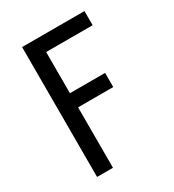

<svg xmlns="http://www.w3.org/2000/svg" viewBox="-178 -623 855 941"><g transform="rotate(-30 250.0 -152.5)"><path d="M93 215V-520H446V-440H183V-207H382V-127H183V215Z"/></g></svg>

Font: Iosevka Curly Medium
Style: Regular
Weight: 500
Monospace: yes
Designer: Belleve Invis
Foundry: Belleve Invis
Version: Version 22.1.2; ttfautohint (v1.8.4)